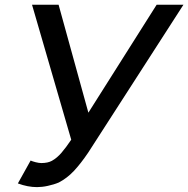

<svg xmlns="http://www.w3.org/2000/svg" viewBox="-20 -770 790 806"><path d="M750 -750 350 -129Q318.5 -82.5 290 -52.2Q261.5 -22 227 -4Q216.5 0.5 204.8 4Q193 7.5 180.8 10.2Q168.5 13 156.8 14.2Q145 15.5 135.5 15.5Q96.5 15.5 55 0L108.5 -96Q112 -94.5 117.8 -92.5Q123.5 -90.5 129.8 -89Q136 -87.5 142.2 -86.5Q148.5 -85.5 153 -85.5Q181 -85.5 198 -95Q219 -106.5 238.5 -129.2Q258 -152 279 -183.5L114.5 -750H226L351 -297L637.5 -750Z"/></svg>

Font: Russisch Sans SemiBold
Style: Italic
Weight: 600
Width: 4
Italic angle: -10°
Designer: Michael Sharanda (font) & Cristiano Sobral (main changes)
Foundry: Michael Sharanda
Version: Version 2.00;September 8, 2020;FontCreator 13.0.0.2681 64-bi